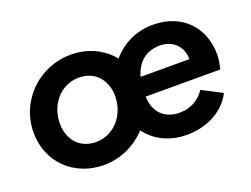

<svg xmlns="http://www.w3.org/2000/svg" viewBox="-91 -745 1240 947"><g transform="rotate(-20 529.0 -272.0)"><path d="M313 12C402 12 482 -27 538 -88C583 -26 657 12 749 12C859 12 950 -41 989 -120L885 -174C858 -133 813 -103 752 -103C674 -103 623 -151 620 -235H1012C1018 -260 1023 -286 1023 -310C1023 -446 934 -556 773 -556C686 -556 610 -518 559 -457C509 -519 432 -556 344 -556C176 -556 40 -424 40 -256C40 -99 159 12 313 12ZM177 -254C177 -354 246 -436 343 -436C425 -436 480 -375 480 -290C480 -190 410 -108 314 -108C231 -108 177 -169 177 -254ZM630 -335C649 -402 694 -448 772 -448C840 -448 887 -400 886 -335Z"/></g></svg>

Font: Mluvka Bold
Style: Italic
Weight: 700
Italic angle: -8°
Designer: Modified by Jiří Krblich, Original typeface by Gumpita Rahayu
Foundry: Gumpita Rahayu & Jiří Krblich
Version: Version 2.000;Glyphs 3.1.1 (3134)